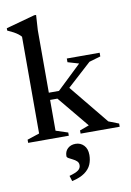

<svg xmlns="http://www.w3.org/2000/svg" viewBox="-104 -777 753 1100"><g transform="rotate(-10 273.0 -227.0)"><path d="M269.5 -241 294 -278 487.5 -41.5 546.5 -18.5V0H319V-18.5L373.5 -38.5L223 -220.5H156.5V-262.5H239.5L380.5 -397L316 -416V-437.5H507V-416L440.5 -396.5ZM180.5 -41.5 250.5 -18.5V0H14V-18.5L85 -42V-605Q78 -613.5 67.5 -621.5Q57 -629.5 42 -637.8Q27 -646 7.5 -654.5V-668L175 -714H186L180.5 -626ZM214.5 227.5Q253.5 216.5 267.8 205.2Q282 194 282 176.5Q282 162 272.2 153Q262.5 144 249.5 137.8Q236.5 131.5 226.5 125.8Q216.5 120 216.5 113Q216.5 85.5 234.2 69Q252 52.5 280 52.5Q308.5 52.5 328 72.5Q347.5 92.5 347.5 129Q347.5 158.5 336.8 184Q326 209.5 299.2 229Q272.5 248.5 224.5 259.5Z"/></g></svg>

Font: Newsreader 24pt Medium
Style: Regular
Weight: 500
Designer: Hugues Gentile
Foundry: Production Type
Version: Version 1.003